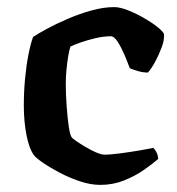

<svg xmlns="http://www.w3.org/2000/svg" viewBox="-20 -520 497 540"><path d="M262 0Q235 0 205 -10Q175 -20 147.5 -34.5Q120 -49 100.5 -62.5Q81 -76 76 -83Q62 -101 54.5 -140Q47 -179 47 -222Q47 -262 50.5 -299Q54 -336 60 -366.5Q66 -397 73 -416Q86 -425 112 -439Q138 -453 170.5 -467Q203 -481 237 -490.5Q271 -500 301 -500Q317 -500 339 -491.5Q361 -483 383 -470.5Q405 -458 421 -445.5Q437 -433 441 -425Q443 -409 435 -387.5Q427 -366 416.5 -346.5Q406 -327 396 -316Q382 -316 368.5 -320Q355 -324 345 -328Q339 -345 330 -366Q321 -387 311 -402.5Q301 -418 292 -418Q271 -418 248 -412.5Q225 -407 206.5 -400.5Q188 -394 178 -389Q175 -380 172 -362.5Q169 -345 167 -324.5Q165 -304 165 -285Q165 -254 167.5 -220.5Q170 -187 173.5 -163.5Q177 -140 181 -135Q183 -131 194 -123.5Q205 -116 220 -107Q235 -98 250 -91.5Q265 -85 274 -85Q291 -85 320.5 -89Q350 -93 376 -97.5Q402 -102 411 -104Q415 -101 419.5 -93Q424 -85 425 -73Q409 -59 384.5 -42Q360 -25 329 -12.5Q298 0 262 0Z"/></svg>

Font: Texturina Medium 12pt SemiBold
Style: Regular
Weight: 600
Version: Version 1.002